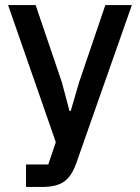

<svg xmlns="http://www.w3.org/2000/svg" viewBox="-20 -540 554 760"><path d="M397 -520H502L283 103Q274 129 262.5 147.5Q251 166 235.5 177.5Q220 189 198 194.5Q176 200 146 200H83V111H171L201 23L12 -520H121L225 -214L255 -101H260L293 -214Z"/></svg>

Font: IBM Plex Sans Devanagari Medium
Style: Regular
Weight: 500
Designer: Mike Abbink, Paul van der Laan, Pieter van Rosmalen, Erin McLaughlin
Foundry: Bold Monday
Version: Version 1.1